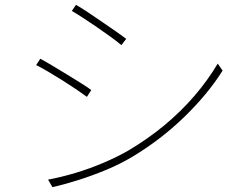

<svg xmlns="http://www.w3.org/2000/svg" viewBox="-20 -765 1040 791"><path d="M293 -745Q313 -734 342 -714.5Q371 -695 402.5 -673.5Q434 -652 460.5 -633.5Q487 -615 500 -605L480 -579Q465 -592 439 -611Q413 -630 382.5 -651Q352 -672 323.5 -690.5Q295 -709 276 -720ZM178 -25Q232 -35 290.5 -52.5Q349 -70 405.5 -94Q462 -118 509 -145Q590 -193 658 -249.5Q726 -306 781 -370Q836 -434 877 -503L897 -474Q836 -377 739 -283Q642 -189 525 -119Q475 -89 417 -65Q359 -41 302 -23Q245 -5 196 6ZM146 -523Q165 -513 195 -495Q225 -477 257 -457.5Q289 -438 316 -421Q343 -404 356 -394L338 -366Q322 -378 295.5 -396Q269 -414 238 -433.5Q207 -453 178 -470Q149 -487 129 -497Z"/></svg>

Font: Shanggu Sans SC VF
Style: Regular
Weight: 250
Designer: GuiWonder
Version: Version 1.021